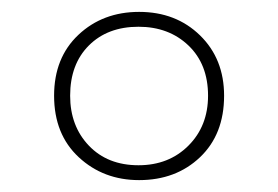

<svg xmlns="http://www.w3.org/2000/svg" viewBox="-20 -744 468 323"><path d="M214 -441Q154 -441 112.5 -479.5Q71 -518 71 -583Q71 -647 112 -685.5Q153 -724 214 -724Q276 -724 316.5 -684.5Q357 -645 357 -583Q357 -518 316.5 -479.5Q276 -441 214 -441ZM213 -466Q264 -466 297 -499Q330 -532 330 -583Q330 -636 297 -667.5Q264 -699 213 -699Q161 -699 129.5 -667.5Q98 -636 98 -583Q98 -532 129.5 -499Q161 -466 213 -466Z"/></svg>

Font: Noto Sans Myanmar UI Thin
Style: Regular
Weight: 100
Designer: Monotype Design Team
Foundry: Monotype Imaging Inc.
Version: Version 2.103; ttfautohint (v1.8.4.7-5d5b)